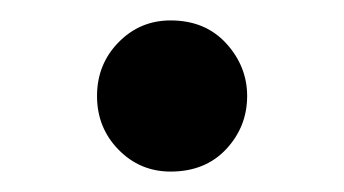

<svg xmlns="http://www.w3.org/2000/svg" viewBox="-20 -353 337 188"><path d="M75 -259Q75 -290 96 -311.5Q117 -333 147 -333Q181 -333 201.5 -310.5Q222 -288 222 -259Q222 -229 201.5 -207Q181 -185 147 -185Q117 -185 96 -206.5Q75 -228 75 -259Z"/></svg>

Font: Tiro Bangla
Style: Regular
Weight: 400
Designer: Bangla: John Hudson & Fiona Ross. Latin: John Hudson.
Foundry: Tiro Typeworks Ltd.
Version: Version 1.60